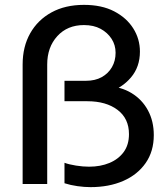

<svg xmlns="http://www.w3.org/2000/svg" viewBox="-20 -756 690 789"><path d="M352 13Q327 13 298.5 9Q270 5 245 -3V-87Q264 -80 292.5 -75.5Q321 -71 346 -71Q393 -71 430 -86.5Q467 -102 488.5 -131.5Q510 -161 510 -205Q510 -269 463 -304.5Q416 -340 339 -340H245V-424H333Q371 -424 398 -439Q425 -454 440 -480Q455 -506 455 -539Q455 -571 438.5 -596.5Q422 -622 393.5 -637.5Q365 -653 325 -653Q257 -653 215.5 -607.5Q174 -562 174 -491V0H73V-491Q73 -564 104 -619Q135 -674 191.5 -705Q248 -736 325 -736Q398 -736 449 -709.5Q500 -683 527.5 -639.5Q555 -596 555 -544Q555 -481 518 -437.5Q481 -394 425 -377L417 -403Q477 -400 520.5 -373.5Q564 -347 588 -302.5Q612 -258 612 -201Q612 -134 578.5 -86Q545 -38 486.5 -12.5Q428 13 352 13Z"/></svg>

Font: Azeret Mono Thin
Style: Regular
Weight: 400
Version: Version 1.002